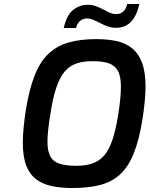

<svg xmlns="http://www.w3.org/2000/svg" viewBox="-20 -941 753 967"><path d="M344 6Q288 6 242 -3.5Q196 -13 163 -37.5Q130 -62 112.5 -106.5Q95 -151 95 -223Q95 -257 99 -299Q103 -341 110 -386Q127 -492 155 -562Q183 -632 225.5 -671.5Q268 -711 327 -727.5Q386 -744 465 -744Q520 -744 565.5 -734.5Q611 -725 644 -699Q677 -673 695 -626Q713 -579 713 -505Q713 -473 709 -431Q705 -389 698 -343Q681 -235 652.5 -166Q624 -97 582 -60Q540 -23 481 -8.5Q422 6 344 6ZM364 -106Q412 -106 447 -118.5Q482 -131 506 -159.5Q530 -188 546.5 -237.5Q563 -287 575 -361Q582 -404 585.5 -441Q589 -478 589 -504Q589 -558 573 -585.5Q557 -613 525.5 -623Q494 -633 447 -633Q400 -633 365.5 -621.5Q331 -610 306.5 -581.5Q282 -553 264 -501Q246 -449 234 -368Q227 -327 223 -290Q219 -253 219 -228Q219 -179 234 -152.5Q249 -126 281.5 -116Q314 -106 364 -106ZM301 -800Q316 -866 349 -891.5Q382 -917 421 -917Q444 -917 463 -910Q482 -903 499.5 -893.5Q517 -884 533 -877Q549 -870 565 -870Q587 -870 601.5 -883.5Q616 -897 620 -921H682Q668 -860 639 -830.5Q610 -801 564 -801Q542 -801 522.5 -808Q503 -815 485 -824.5Q467 -834 450.5 -841Q434 -848 418 -848Q397 -848 382.5 -835Q368 -822 363 -800Z"/></svg>

Font: Exo Thin SemiBold
Style: Italic
Weight: 600
Italic angle: -9°
Version: Version 2.000